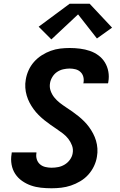

<svg xmlns="http://www.w3.org/2000/svg" viewBox="-20 -1000 640 1028"><path d="M256 8Q227 8 199 5Q171 2 145.5 -7Q120 -16 98 -31.5Q76 -47 61.5 -69Q47 -91 42 -119Q37 -147 42 -175Q42 -177 42.5 -179.5Q43 -182 43 -184H175Q175 -183 175 -182Q175 -181 175 -180Q172 -163 177 -147Q182 -131 194 -120.5Q206 -110 222.5 -106Q239 -102 256 -102Q274 -102 292 -105.5Q310 -109 326.5 -119Q343 -129 354.5 -145Q366 -161 369 -179Q373 -201 365.5 -221Q358 -241 345.5 -257Q333 -273 316.5 -285.5Q300 -298 283 -309.5Q266 -321 249.5 -332.5Q233 -344 217 -357Q201 -370 186.5 -384.5Q172 -399 160 -415.5Q148 -432 138.5 -450Q129 -468 123 -488.5Q117 -509 115.5 -530.5Q114 -552 118 -574Q122 -599 133 -623.5Q144 -648 162 -668.5Q180 -689 203.5 -704Q227 -719 252 -728Q277 -737 302.5 -740Q328 -743 353 -743Q381 -743 408.5 -739.5Q436 -736 461 -727.5Q486 -719 507 -703.5Q528 -688 541.5 -666Q555 -644 560 -617Q565 -590 560 -562Q560 -560 559.5 -558Q559 -556 558 -554H426Q426 -555 426.5 -555.5Q427 -556 427 -557Q430 -574 426 -589Q422 -604 411 -614.5Q400 -625 384.5 -629Q369 -633 353 -633Q336 -633 318.5 -629Q301 -625 286 -615Q271 -605 261 -589Q251 -573 248 -556Q244 -534 251 -514Q258 -494 271 -478Q284 -462 300 -449.5Q316 -437 333.5 -425.5Q351 -414 367.5 -402.5Q384 -391 400 -378Q416 -365 430.5 -350.5Q445 -336 457 -319.5Q469 -303 478.5 -285Q488 -267 494 -247Q500 -227 501.5 -205Q503 -183 499 -161Q495 -135 483 -110Q471 -85 452.5 -64.5Q434 -44 409.5 -29.5Q385 -15 359.5 -6.5Q334 2 308 5Q282 8 256 8ZM255 -789 187 -857 353 -980H460L580 -852L499 -794L398 -923Z"/></svg>

Font: Iosevka SS04 XBd Ex Obl
Style: Regular
Weight: 800
Width: 7
Italic angle: -9°
Monospace: yes
Designer: Belleve Invis
Foundry: Belleve Invis
Version: Version 19.0.0; ttfautohint (v1.8.4)